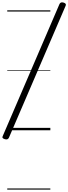

<svg xmlns="http://www.w3.org/2000/svg" viewBox="-61 -1097 575 1617"><path d="M-21 75Q-34 71 -38.5 65Q-43 59 -38 49L440 -1063Q445 -1073 453 -1076Q461 -1079 475 -1075Q487 -1071 491.5 -1065Q496 -1059 492 -1049L14 63Q9 73 0.5 76Q-8 79 -21 75ZM0 490H363V500H0ZM0 -20H363V0H0ZM0 -505H363V-500H0ZM0 -1010H363V-1000H0Z"/></svg>

Font: Playwrite ZA Guides
Style: Regular
Weight: 400
Designer: Veronika Burian, José Scaglione
Foundry: TypeTogether
Version: Version 1.003